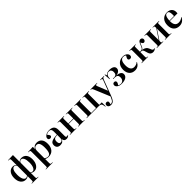

<svg xmlns="http://www.w3.org/2000/svg" viewBox="623 -3065 5598 5598"><g transform="rotate(-45 3422.5 -266.0)"><path d="M292 217.8V206.1L331.1 202.1Q348.6 200.7 354.2 190.9Q359.9 181.2 359.9 152.8V-26.9Q314.9 14.2 250 14.2Q158.7 14.2 100.3 -58.8Q42 -131.8 42 -256.8Q42 -382.8 98.4 -456.3Q154.8 -529.8 246.1 -529.8Q318.8 -529.8 359.9 -481V-682.1Q359.9 -715.3 353.3 -727.3Q346.7 -739.3 325.2 -741.2L282.2 -744.1L283.2 -754.9L484.9 -762.2L492.2 -755.9V-481Q534.7 -529.8 606 -529.8Q697.8 -529.8 753.9 -463.1Q810.1 -396.5 810.1 -272.9Q810.1 -145 751.5 -65.4Q692.9 14.2 603 14.2Q537.1 14.2 492.2 -26.9V155.8Q492.2 181.2 498.3 190.7Q504.4 200.2 523.9 202.1L566.9 207V217.8ZM292 -17.1Q327.1 -17.1 359.9 -47.9V-432.1Q359.9 -461.9 337.4 -482.9Q314.9 -503.9 285.2 -503.9Q234.4 -503.9 203.6 -443.4Q172.9 -382.8 172.9 -266.1Q172.9 -148.9 205.1 -83Q237.3 -17.1 292 -17.1ZM561 -17.1Q613.8 -17.1 646.5 -83.5Q679.2 -149.9 679.2 -263.2Q679.2 -382.8 648.7 -443.4Q618.2 -503.9 566.9 -503.9Q537.1 -503.9 514.6 -483.2Q492.2 -462.4 492.2 -432.1V-47.9Q524.9 -17.1 561 -17.1Z M875 215.8V204.1L917 199.2Q932.1 197.8 937.5 189.2Q942.9 180.7 942.9 153.8V-437Q942.9 -472.2 936 -484.1Q929.2 -496.1 906.7 -498L864.7 -501L865.7 -512.2L1064.9 -522L1070.8 -516.1V-434.1H1072.8Q1122.6 -529.8 1231.9 -529.8Q1332 -529.8 1388.4 -465.8Q1444.8 -401.9 1444.8 -272.9Q1444.8 -141.6 1378.4 -63.7Q1312 14.2 1190.9 14.2Q1161.1 14.2 1129.4 6.1Q1097.7 -2 1074.7 -15.1V153.8Q1074.7 179.7 1080.6 188.5Q1086.4 197.3 1107.9 199.2L1160.6 204.1V215.8ZM1304.7 -259.8Q1304.7 -379.4 1274.7 -432.1Q1244.6 -484.9 1188 -484.9Q1135.7 -484.9 1105.2 -451.9Q1074.7 -418.9 1074.7 -357.9V-49.8Q1094.7 -30.8 1124.3 -17.8Q1153.8 -4.9 1183.6 -4.9Q1213.4 -4.9 1234.9 -16.8Q1256.3 -28.8 1272.5 -57.4Q1288.6 -85.9 1296.6 -136.2Q1304.7 -186.5 1304.7 -259.8Z M1677.7 14.2Q1610.4 14.2 1573 -21.5Q1535.6 -57.1 1535.6 -122.1Q1535.6 -174.8 1562.3 -206.3Q1588.9 -237.8 1650.6 -254.9Q1712.4 -272 1819.8 -276.9V-402.8Q1819.8 -462.4 1797.6 -488.3Q1775.4 -514.2 1725.6 -514.2Q1694.8 -514.2 1663.1 -503.4Q1631.3 -492.7 1614.7 -476.1Q1668.9 -414.6 1668.9 -384.8Q1668.9 -364.3 1651.9 -349.6Q1634.8 -335 1606 -335Q1573.7 -335 1557.1 -351.3Q1540.5 -367.7 1540.5 -396Q1540.5 -446.8 1600.1 -488.3Q1659.7 -529.8 1746.6 -529.8Q1849.1 -529.8 1900.4 -484.9Q1951.7 -439.9 1951.7 -339.8V-82Q1951.7 -33.2 1991.7 -33.2Q2013.2 -33.2 2037.6 -44.9L2043 -38.1Q1999.5 14.2 1932.6 14.2Q1883.8 14.2 1858.2 -10.3Q1832.5 -34.7 1825.7 -83Q1803.7 -30.8 1768.6 -8.3Q1733.4 14.2 1677.7 14.2ZM1737.8 -35.2Q1774.9 -35.2 1797.4 -61.8Q1819.8 -88.4 1819.8 -131.8V-263.2Q1734.9 -260.3 1701.9 -233.6Q1668.9 -207 1668.9 -137.2Q1668.9 -35.2 1737.8 -35.2Z M2084.5 0V-12.2L2126.5 -17.1Q2141.6 -18.6 2147 -27.8Q2152.3 -37.1 2152.3 -63V-453.1Q2152.3 -479 2147 -488.3Q2141.6 -497.6 2126.5 -499L2084.5 -503.9V-516.1H2350.6V-504.9L2307.6 -499Q2293.5 -497.1 2289.1 -488.3Q2284.7 -479.5 2284.7 -455.1V-271H2489.7V-458Q2489.7 -481.4 2484.1 -490.2Q2478.5 -499 2461.4 -501L2424.3 -504.9V-516.1H2692.4V-503.9L2651.4 -500Q2632.8 -497.6 2627.2 -489.7Q2621.6 -481.9 2621.6 -458V-58.1Q2621.6 -34.7 2627.2 -26.4Q2632.8 -18.1 2651.4 -16.1L2692.4 -12.2V0H2424.3V-11.2L2461.4 -15.1Q2478.5 -17.1 2484.1 -25.9Q2489.7 -34.7 2489.7 -58.1V-254.9H2284.7V-61Q2284.7 -36.6 2289.1 -28.1Q2293.5 -19.5 2307.6 -18.1L2350.6 -11.2V0Z M3394.5 147 3387.2 97.2Q3379.9 55.2 3367.9 35.6Q3356 16.1 3331.3 8.1Q3306.6 0 3257.3 0H2774.4V-12.2L2816.4 -17.1Q2831.5 -18.6 2836.9 -27.8Q2842.3 -37.1 2842.3 -63V-453.1Q2842.3 -479 2836.9 -488.3Q2831.5 -497.6 2816.4 -499L2774.4 -503.9V-516.1H3040.5V-504.9L2997.6 -499Q2983.4 -497.1 2979 -488.3Q2974.6 -479.5 2974.6 -455.1V-16.1H3175.3V-458Q3175.3 -481.9 3170.2 -490.5Q3165 -499 3147.5 -501L3110.4 -504.9V-516.1H3378.4V-503.9L3338.4 -500Q3319.3 -497.6 3313.5 -489.7Q3307.6 -481.9 3307.6 -458V-16.1H3409.7V143.1Z M3549.3 230Q3499.5 230 3470.9 206.1Q3442.4 182.1 3442.4 143.1Q3442.4 113.8 3459.2 95Q3476.1 76.2 3506.3 76.2Q3534.2 76.2 3550.8 90.3Q3567.4 104.5 3567.4 127.9Q3567.4 149.4 3552.2 206.1Q3572.3 207 3588.1 203.1Q3604 199.2 3623.3 187Q3642.6 174.8 3661.4 146.7Q3680.2 118.7 3698.2 75.2L3712.4 40L3511.2 -442.9Q3498.5 -473.6 3490.2 -483.6Q3481.9 -493.7 3466.3 -498L3437.5 -504.9L3438.5 -516.1H3715.3V-504.9L3672.4 -500Q3650.4 -497.6 3645.3 -486.6Q3640.1 -475.6 3650.4 -446.8L3776.4 -130.9H3779.3L3897.5 -444.8Q3907.2 -474.1 3901.4 -485.1Q3895.5 -496.1 3871.6 -500L3836.4 -504.9L3837.4 -516.1H4001.5V-504.9L3972.7 -500Q3952.6 -496.1 3943.1 -486.1Q3933.6 -476.1 3922.4 -445.8L3746.6 20Q3714.8 105 3686 150.1Q3657.2 195.3 3626.2 212.6Q3595.2 230 3549.3 230Z M4210 13.2Q4123.5 13.2 4069.8 -23.4Q4016.1 -60.1 4016.1 -109.9Q4016.1 -140.6 4033 -160.4Q4049.8 -180.2 4082 -180.2Q4111.8 -180.2 4127.4 -165.5Q4143.1 -150.9 4143.1 -126Q4143.1 -85 4099.1 -28.8Q4137.7 -3.9 4189.9 -3.9Q4240.2 -3.9 4276.1 -40.8Q4312 -77.6 4312 -146Q4312 -207.5 4281.2 -233.6Q4250.5 -259.8 4195.3 -259.8H4127.9V-275.9H4189.9Q4233.4 -275.9 4259.3 -305.2Q4285.2 -334.5 4285.2 -395Q4285.2 -447.8 4259 -477.3Q4232.9 -506.8 4186 -506.8Q4127.4 -506.8 4096.4 -460Q4065.4 -413.1 4064 -334H4048.3L4036.1 -525.9H4051.3L4073.2 -466.8Q4125.5 -529.8 4235.4 -529.8Q4322.8 -529.8 4373.5 -498.3Q4424.3 -466.8 4424.3 -407.2Q4424.3 -353 4379.4 -314.9Q4334.5 -276.9 4263.2 -271V-269Q4316.4 -266.1 4357.2 -252.9Q4397.9 -239.7 4424.6 -211.4Q4451.2 -183.1 4451.2 -143.1Q4451.2 -70.8 4387.7 -28.8Q4324.2 13.2 4210 13.2Z M4758.8 14.2Q4649.9 14.2 4585.9 -54.7Q4522 -123.5 4522 -247.1Q4522 -376 4593.3 -452.9Q4664.6 -529.8 4785.2 -529.8Q4865.2 -529.8 4915 -491.2Q4964.8 -452.6 4964.8 -400.9Q4964.8 -369.1 4947.5 -348.6Q4930.2 -328.1 4896 -328.1Q4865.2 -328.1 4848.6 -342.5Q4832 -356.9 4832 -381.8Q4832 -397.5 4842 -418.2Q4852.1 -439 4878.9 -482.9Q4841.3 -513.2 4788.1 -513.2Q4728.5 -513.2 4693.8 -458.3Q4659.2 -403.3 4659.2 -287.1Q4659.2 -181.6 4698.5 -127.4Q4737.8 -73.2 4811 -73.2Q4894.5 -73.2 4960.9 -129.9L4968.8 -123Q4933.1 -54.2 4881.8 -20Q4830.6 14.2 4758.8 14.2Z M5509.8 9.8Q5484.9 9.8 5467 5.4Q5449.2 1 5429.9 -12.5Q5410.6 -25.9 5395.8 -54Q5380.9 -82 5369.6 -126Q5356.9 -175.8 5346.7 -201.2Q5336.4 -226.6 5325.4 -237.5Q5314.5 -248.5 5296.4 -252Q5272.5 -255.9 5240.7 -255.9V-61Q5240.7 -36.6 5245.1 -28.1Q5249.5 -19.5 5263.7 -18.1L5306.6 -11.2V0H5040.5V-12.2L5082.5 -17.1Q5097.7 -18.6 5103 -27.8Q5108.4 -37.1 5108.4 -63V-453.1Q5108.4 -479 5103 -488.3Q5097.7 -497.6 5082.5 -499L5040.5 -503.9V-516.1H5306.6V-504.9L5263.7 -499Q5249.5 -497.1 5245.1 -488.3Q5240.7 -479.5 5240.7 -455.1V-271Q5281.7 -271 5302.7 -275.9Q5329.1 -281.2 5348.4 -307.4Q5367.7 -333.5 5390.6 -396Q5413.6 -461.9 5439.7 -492.9Q5465.8 -523.9 5506.3 -523.9Q5536.6 -523.9 5558.1 -503.4Q5579.6 -482.9 5579.6 -453.1Q5579.6 -422.4 5559.6 -400.1Q5539.6 -377.9 5514.6 -377.9Q5466.8 -377.9 5442.4 -455.1Q5424.8 -440.9 5398.4 -370.1Q5382.8 -326.7 5366.2 -303Q5349.6 -279.3 5324.7 -268.1V-266.1Q5464.4 -247.6 5504.4 -130.9Q5522.5 -77.1 5539.3 -58.6Q5556.2 -40 5577.6 -40Q5591.8 -40 5611.3 -48.8L5617.7 -40Q5574.2 9.8 5509.8 9.8Z M5665.5 0V-12.2L5707.5 -17.1Q5722.7 -18.6 5728 -27.8Q5733.4 -37.1 5733.4 -63V-453.1Q5733.4 -479 5728 -488.3Q5722.7 -497.6 5707.5 -499L5665.5 -503.9V-516.1H5931.6V-504.9L5888.7 -499Q5874.5 -497.1 5870.1 -488.3Q5865.7 -479.5 5865.7 -455.1V-124L6067.4 -426.8V-458Q6067.4 -481.9 6062.3 -490.5Q6057.1 -499 6040.5 -501L6002.4 -504.9V-516.1H6270.5V-503.9L6230.5 -500Q6211.4 -497.6 6205.6 -489.7Q6199.7 -481.9 6199.7 -458V-58.1Q6199.7 -35.2 6205.8 -26.6Q6211.9 -18.1 6230.5 -16.1L6270.5 -12.2V0H6002.4V-11.2L6040.5 -15.1Q6057.1 -17.1 6062.3 -25.6Q6067.4 -34.2 6067.4 -58.1V-397.9L5865.7 -94.2V-61Q5865.7 -36.6 5870.1 -28.1Q5874.5 -19.5 5888.7 -18.1L5931.6 -11.2V0Z M6592.3 14.2Q6480 14.2 6415.5 -54Q6351.1 -122.1 6351.1 -247.1Q6351.1 -381.3 6422.4 -455.6Q6493.7 -529.8 6609.9 -529.8Q6700.7 -529.8 6754.9 -479.5Q6809.1 -429.2 6809.1 -344.2Q6809.1 -318.4 6806.2 -290H6489.3Q6485.8 -181.6 6526.1 -127.4Q6566.4 -73.2 6641.1 -73.2Q6687 -73.2 6724.9 -86.7Q6762.7 -100.1 6803.2 -136.2L6812 -128.9Q6739.3 14.2 6592.3 14.2ZM6489.3 -306.2H6678.2Q6681.2 -331.5 6681.2 -360.8Q6681.2 -443.8 6662.4 -479Q6643.6 -514.2 6602.1 -514.2Q6567.9 -514.2 6545.4 -495.8Q6522.9 -477.5 6508.3 -430.9Q6493.7 -384.3 6489.3 -306.2Z"/></g></svg>

Font: Display Semibold
Style: Regular
Weight: 600
Designer: Latin by Veronika Burian and Jose Scaglione. Greek by Irene Vlachou. Cyrillic by Vera Evstafieva.
Foundry: TypeTogether
Version: Version 3.002